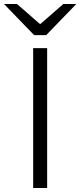

<svg xmlns="http://www.w3.org/2000/svg" viewBox="-61 -941 402 961"><path d="M170 -765H110L-41 -921H24L140 -820L256 -921H321ZM105 0V-700H175V0Z"/></svg>

Font: Overpass Light
Style: Regular
Weight: 300
Designer: Delve Withrington, Thomas Jockin
Foundry: Delve Fonts
Version: Version 3.000;DELV;Overpass